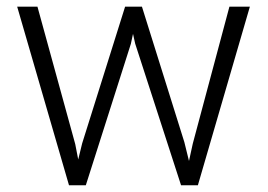

<svg xmlns="http://www.w3.org/2000/svg" viewBox="-20 -548 794 568"><path d="M90.8 -528.3H30.8L184.1 0H233.9L367.2 -418.5L373.5 -447.8L379.9 -418.9L515.6 0H565.4L719.2 -528.3H658.7L550.3 -123L539.1 -71.8L525.4 -127.4L399.9 -528.3H350.1L223.1 -124L211.4 -76.2L202.6 -121.6Z"/></svg>

Font: Shabnam Thin
Style: Regular
Weight: 100
Foundry: DejaVu fonts team - Redesigned by Saber Rastikerdar - Based on Vazir font
Version: Version 5.0.1